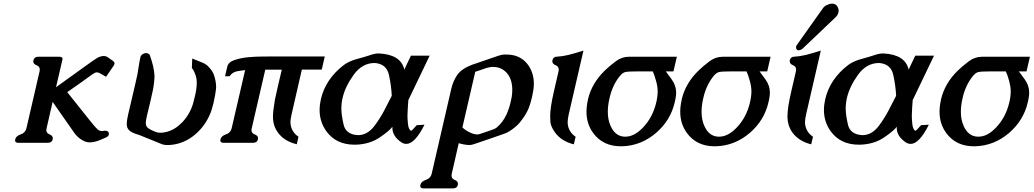

<svg xmlns="http://www.w3.org/2000/svg" viewBox="-20 -772 5658 1051"><path d="M234.9 -69.3Q233.9 -64.5 233.4 -60.1Q233.4 -43.5 251.2 -36.4Q269 -29.3 269 -15.1Q269 -12.7 268.6 -9.8Q264.2 9.8 241.2 9.8H80.6Q62.5 9.8 62.5 -3.9Q62.5 -6.8 63.5 -9.8Q67.9 -27.8 93.3 -36.4Q118.7 -44.9 124.5 -69.3L196.8 -382.3Q197.8 -387.2 197.8 -391.6Q197.8 -408.2 179.9 -415Q162.1 -421.9 162.1 -436Q162.1 -439 163.1 -441.9Q167.5 -461.4 189.5 -461.4H304.7Q325.2 -461.4 321.8 -445.8L286.6 -294.4L450.7 -412.6Q502.4 -449.7 513.2 -455.6Q531.7 -465.3 547.4 -465.3Q560.1 -465.3 569.3 -459L600.6 -437Q606.9 -431.6 606.9 -424.8Q606.9 -423.3 606.4 -421.4Q606 -418.5 603 -413.6L560.5 -351.6L528.8 -370.1Q519 -376 509.8 -376Q500.5 -376 484.4 -364.3Q420.9 -317.9 348.1 -267.6L471.2 -113.3Q509.8 -64.5 521.5 -58.6Q528.8 -54.7 537.1 -54.7Q540.5 -54.7 543.5 -55.2Q549.3 -56.6 554.7 -56.6Q573.2 -56.6 575.7 -43Q576.2 -39.1 575.7 -35.2Q573.2 -25.4 561 -20L527.3 -5.4Q496.1 7.3 472.2 7.3Q455.1 7.3 441.9 1Q411.6 -12.7 390.6 -39.1L268.1 -214.4Z M743.2 -32.7Q702.6 -44.4 689.5 -56.6Q674.3 -69.3 673.8 -90.8Q673.8 -92.3 673.8 -94.2Q673.8 -111.8 681.2 -144L720.7 -313Q728.5 -346.7 731.9 -363.3Q737.3 -392.6 740 -412.6Q742.7 -432.6 749 -460.9Q751.5 -471.7 768.1 -479Q773.4 -481.4 779.8 -481.4Q789.6 -481.4 799.3 -472.2Q823.7 -405.3 825.7 -356.9Q825.2 -321.3 817.4 -281.2Q814 -265.1 810.1 -248L800.8 -206.5Q793.9 -179.7 786.1 -146L783.2 -133.3Q778.8 -113.8 778.3 -102.5Q776.9 -84 787.1 -74.2Q796.9 -64 828.6 -51.3Q839.4 -46.9 848.6 -45.9Q854 -45.4 858.9 -45.4Q875 -45.4 893.1 -50.3Q938.5 -62 978 -103Q1020.5 -147.5 1038.1 -209.5Q1040.5 -218.8 1048.8 -253.4Q1057.1 -288.6 1057.1 -321.8Q1057.1 -356.4 1036.1 -392.6Q1035.6 -394 1030.3 -398.4L1032.2 -451.7L1092.8 -427.2Q1104.5 -421.9 1115.7 -412.6Q1140.6 -388.2 1149.4 -366.2Q1162.6 -331.1 1163.1 -296.4Q1163.1 -289.6 1162.1 -282.2Q1159.7 -257.8 1148.4 -206.5Q1144 -188.5 1138.2 -169.9Q1112.3 -91.8 1049.8 -37.1Q987.3 16.1 911.1 21.5Q903.8 22 890.1 22Q873.5 21 862.3 15.6Z M1357.9 -69.3Q1356.9 -64.5 1356.4 -60.1Q1356.4 -43 1374.5 -36.1Q1392.6 -29.3 1392.6 -15.1Q1392.6 -12.7 1392.1 -9.8Q1387.7 9.8 1364.7 9.8H1204.1Q1186 9.8 1186 -3.9Q1186 -6.8 1187 -9.8Q1191.4 -27.8 1216.8 -36.4Q1242.2 -44.9 1248 -69.3L1321.8 -388.2Q1299.8 -386.2 1275.4 -381.3Q1251.5 -376 1236.3 -354.5H1211.9L1224.1 -407.2Q1230 -432.6 1264.9 -443.8Q1299.8 -455.1 1338.1 -458.7Q1376.5 -462.4 1412.1 -462.4Q1446.3 -462.4 1460.4 -462.9H1757.8L1741.2 -391.1H1632.3L1593.8 -223.1Q1580.6 -166 1575.2 -141.8Q1569.8 -117.7 1569.8 -103.5Q1569.8 -100.1 1570.3 -97.2Q1573.2 -51.3 1613.8 -23.4L1604.5 17.6Q1535.2 1 1501 -46.9Q1479 -76.2 1475.1 -115.7Q1474.1 -122.1 1474.1 -130.9Q1474.1 -163.6 1484.9 -226.1Q1486.3 -234.4 1502.4 -305.2L1522.5 -390.6H1432.1Z M2054.2 -479.5Q2174.8 -473.6 2193.4 -390.6L2201.2 -408.2Q2213.4 -433.6 2229.5 -467.3H2332L2215.3 -224.1Q2214.4 -211.4 2212.4 -183.1Q2210.4 -154.8 2210.4 -139.6Q2210.4 -118.2 2213.4 -92Q2216.3 -65.9 2229 -55.7Q2235.4 -56.6 2261.2 -86.9L2303.7 -89.4Q2251 15.6 2204.6 15.6Q2188.5 15.6 2175.3 5.9Q2127.9 -27.3 2127.9 -71.8Q2127.9 -72.8 2127.9 -78.1Q2111.3 -55.2 2057.6 -19Q2002.9 17.6 1927.7 20H1920.4Q1820.3 20 1767.1 -52.7Q1729.5 -104.5 1729.5 -169.4Q1729.5 -197.8 1736.3 -228.5Q1761.7 -338.9 1861.8 -416Q1891.1 -437.5 1933.8 -449Q1976.6 -460.4 2005.9 -470.2Q2031.7 -479.5 2054.2 -479.5ZM2124.5 -247.6Q2122.1 -302.7 2108.9 -362.5Q2095.7 -422.4 2031.2 -427.2Q1962.9 -427.2 1916.5 -363.3Q1870.1 -299.3 1855.5 -236.8Q1848.6 -208 1848.6 -177.2Q1848.6 -142.6 1861.1 -89.1Q1873.5 -35.6 1939.9 -32.2Q1991.7 -32.2 2030.3 -83.5Q2059.6 -123 2081.8 -164.6Q2104 -206.1 2124.5 -247.6Z M2452.6 180.2Q2451.7 185.1 2451.7 189.5Q2451.7 206.1 2469.2 212.9Q2486.8 219.7 2486.8 233.9Q2486.8 236.8 2486.3 239.7Q2481.9 259.3 2459.5 259.3H2298.8Q2280.3 259.3 2280.3 245.6Q2280.3 242.7 2281.2 239.7Q2285.6 221.2 2311.3 212.6Q2336.9 204.1 2342.8 180.2L2450.2 -285.6Q2460.9 -331.5 2484.6 -364Q2508.3 -396.5 2565.4 -418L2574.2 -420.9L2709.5 -467.3Q2728 -473.6 2740.7 -473.6Q2753.4 -473.6 2761.2 -473.1Q2832.5 -470.7 2872.6 -414.1Q2902.3 -370.1 2902.3 -314.5Q2902.3 -298.3 2899.9 -281.2Q2897 -262.7 2893.1 -244.6Q2884.8 -208 2875.5 -183.6Q2859.9 -143.1 2824.2 -100.1Q2805.2 -77.1 2768.6 -53.7Q2753.9 -43.9 2737.8 -39.1Q2696.3 -24.4 2655 -10.3Q2613.8 3.9 2572.8 17.6Q2559.6 22 2548.3 22Q2518.6 20.5 2491.2 11.7ZM2581.5 -378.9 2511.2 -74.7Q2523.4 -61.5 2548.3 -48.8Q2573.7 -36.1 2591.8 -36.1Q2599.6 -36.1 2608.4 -39.1Q2626.5 -44.9 2644.8 -51.3Q2663.1 -57.6 2682.1 -64.5Q2690.4 -67.4 2698.7 -73.7Q2732.9 -102.5 2752.4 -145Q2767.6 -179.2 2774.9 -212.4Q2779.3 -232.4 2781.2 -241.7Q2784.2 -262.2 2784.2 -280.8Q2784.2 -320.3 2770.5 -348.1Q2750 -388.7 2710 -401.4Q2694.8 -405.8 2677.7 -405.8Q2672.4 -405.8 2667.5 -405.3Q2659.2 -404.3 2644.5 -400.4Q2633.8 -396.5 2611.8 -389.2Q2589.8 -381.8 2581.5 -378.9Z M3094.2 -150.4Q3087.4 -121.6 3087.4 -104.5V-97.2Q3090.8 -50.8 3130.9 -23.4L3121.1 18.1Q3052.7 1 3018.1 -46.9Q2993.7 -81.1 2992.7 -106.4Q2991.7 -131.8 2991.7 -136.7Q2991.7 -183.1 3011.7 -270L3037.6 -382.3Q3038.6 -387.2 3038.6 -391.6Q3038.6 -408.2 3021 -415.3Q3003.4 -422.4 3003.4 -436.5Q3003.4 -439 3003.9 -441.9Q3008.3 -461.9 3029.8 -461.9Q3059.6 -463.4 3091.1 -471.2Q3122.6 -479 3173.8 -495.1Z M3476.1 -381.3Q3418.9 -381.3 3403.1 -377.7Q3387.2 -374 3371.1 -353.5Q3332 -303.7 3316.9 -236.3L3316.4 -234.4Q3307.1 -193.8 3307.1 -160.2Q3307.1 -117.2 3321.8 -84Q3346.7 -26.4 3397.9 -23.9H3403.8Q3452.1 -23.9 3499.5 -73.7Q3552.7 -128.9 3572.3 -211.4Q3580.1 -244.6 3580.1 -272.9Q3580.1 -296.4 3571.5 -328.4Q3563 -360.4 3553.2 -381.3ZM3685.1 -461.4 3666.5 -381.3H3624.5Q3633.8 -369.6 3657.5 -336.4Q3681.2 -303.2 3681.2 -265.1Q3681.2 -247.6 3676.8 -227.1L3672.9 -210Q3650.4 -113.3 3572.3 -45.4Q3489.7 25.9 3384.8 28.8H3378.4Q3280.3 28.8 3227.1 -43.9Q3190.4 -93.8 3190.4 -160.6Q3190.4 -192.4 3198.7 -227.5V-229Q3219.7 -316.9 3290.5 -385.7Q3316.4 -410.6 3349.9 -436Q3383.3 -461.4 3423.3 -461.4Z M3989.3 -381.3Q3932.1 -381.3 3916.3 -377.7Q3900.4 -374 3884.3 -353.5Q3845.2 -303.7 3830.1 -236.3L3829.6 -234.4Q3820.3 -193.8 3820.3 -160.2Q3820.3 -117.2 3835 -84Q3859.9 -26.4 3911.1 -23.9H3917Q3965.3 -23.9 4012.7 -73.7Q4065.9 -128.9 4085.4 -211.4Q4093.3 -244.6 4093.3 -272.9Q4093.3 -296.4 4084.7 -328.4Q4076.2 -360.4 4066.4 -381.3ZM4198.2 -461.4 4179.7 -381.3H4137.7Q4147 -369.6 4170.7 -336.4Q4194.3 -303.2 4194.3 -265.1Q4194.3 -247.6 4189.9 -227.1L4186 -210Q4163.6 -113.3 4085.4 -45.4Q4002.9 25.9 3897.9 28.8H3891.6Q3793.5 28.8 3740.2 -43.9Q3703.6 -93.8 3703.6 -160.6Q3703.6 -192.4 3711.9 -227.5V-229Q3732.9 -316.9 3803.7 -385.7Q3829.6 -410.6 3863 -436Q3896.5 -461.4 3936.5 -461.4Z M4372.6 -504.9Q4368.7 -502 4364.3 -500Q4356.4 -496.6 4351.6 -496.6Q4341.8 -496.6 4338.4 -506.8Q4336.9 -512.2 4337.9 -518.6L4338.9 -521.5L4481.9 -723.1Q4490.7 -737.3 4505.4 -744.1Q4522 -752 4534.7 -752Q4559.6 -752 4568.4 -726.6Q4570.8 -719.2 4570.8 -711.9Q4570.8 -707.5 4569.3 -703.1Q4565.9 -689 4553.2 -676.8ZM4393.6 -150.4Q4386.7 -121.6 4386.7 -104.5V-97.2Q4390.1 -50.8 4430.2 -23.4L4420.4 18.1Q4352.1 1 4317.4 -46.9Q4292.5 -81.1 4290.5 -127.9Q4290.5 -131.8 4290.5 -135.7Q4290.5 -182.6 4311 -270L4336.9 -382.3Q4337.9 -387.2 4337.9 -391.6Q4337.9 -408.2 4320.8 -415Q4302.7 -422.4 4302.7 -437Q4302.7 -439.5 4303.2 -441.9Q4307.6 -461.9 4329.1 -461.9Q4358.9 -463.4 4390.6 -471.2Q4422.4 -479 4473.1 -495.1Z M4814.9 -479.5Q4935.5 -473.6 4954.1 -390.6L4961.9 -408.2Q4974.1 -433.6 4990.2 -467.3H5092.8L4976.1 -224.1Q4975.1 -211.4 4973.1 -183.1Q4971.2 -154.8 4971.2 -139.6Q4971.2 -118.2 4974.1 -92Q4977.1 -65.9 4989.7 -55.7Q4996.1 -56.6 5022 -86.9L5064.5 -89.4Q5011.7 15.6 4965.3 15.6Q4949.2 15.6 4936 5.9Q4888.7 -27.3 4888.7 -71.8Q4888.7 -72.8 4888.7 -78.1Q4872.1 -55.2 4818.4 -19Q4763.7 17.6 4688.5 20H4681.2Q4581.1 20 4527.8 -52.7Q4490.2 -104.5 4490.2 -169.4Q4490.2 -197.8 4497.1 -228.5Q4522.5 -338.9 4622.6 -416Q4651.9 -437.5 4694.6 -449Q4737.3 -460.4 4766.6 -470.2Q4792.5 -479.5 4814.9 -479.5ZM4885.3 -247.6Q4882.8 -302.7 4869.6 -362.5Q4856.4 -422.4 4792 -427.2Q4723.6 -427.2 4677.2 -363.3Q4630.9 -299.3 4616.2 -236.8Q4609.4 -208 4609.4 -177.2Q4609.4 -142.6 4621.8 -89.1Q4634.3 -35.6 4700.7 -32.2Q4752.4 -32.2 4791 -83.5Q4820.3 -123 4842.5 -164.6Q4864.7 -206.1 4885.3 -247.6Z M5408.7 -381.3Q5351.6 -381.3 5335.7 -377.7Q5319.8 -374 5303.7 -353.5Q5264.6 -303.7 5249.5 -236.3L5249 -234.4Q5239.7 -193.8 5239.7 -160.2Q5239.7 -117.2 5254.4 -84Q5279.3 -26.4 5330.6 -23.9H5336.4Q5384.8 -23.9 5432.1 -73.7Q5485.4 -128.9 5504.9 -211.4Q5512.7 -244.6 5512.7 -272.9Q5512.7 -296.4 5504.2 -328.4Q5495.6 -360.4 5485.8 -381.3ZM5617.7 -461.4 5599.1 -381.3H5557.1Q5566.4 -369.6 5590.1 -336.4Q5613.8 -303.2 5613.8 -265.1Q5613.8 -247.6 5609.4 -227.1L5605.5 -210Q5583 -113.3 5504.9 -45.4Q5422.4 25.9 5317.4 28.8H5311Q5212.9 28.8 5159.7 -43.9Q5123 -93.8 5123 -160.6Q5123 -192.4 5131.3 -227.5V-229Q5152.3 -316.9 5223.1 -385.7Q5249 -410.6 5282.5 -436Q5315.9 -461.4 5356 -461.4Z"/></svg>

Font: Caudex
Style: Bold
Weight: 700
Italic angle: -13°
Version: Version 1.04